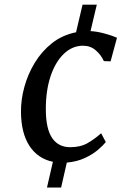

<svg xmlns="http://www.w3.org/2000/svg" viewBox="-20 -704 574 842"><path d="M186 118.5 212 5.5Q146 -8 109.2 -64.2Q72.5 -120.5 72 -213.5Q71.5 -266.5 86.8 -322.5Q102 -378.5 132.5 -428.8Q163 -479 208.2 -514.8Q253.5 -550.5 313.5 -562.5L342 -683.5H404.5L377 -567.5Q403.5 -566.5 437.8 -557.2Q472 -548 493 -538.5L465 -435L435.5 -436Q423 -463.5 399.8 -483.5Q376.5 -503.5 344.5 -503.5Q297 -503.5 259.8 -467.8Q222.5 -432 201.5 -368.8Q180.5 -305.5 181 -222.5Q181.5 -138 209 -98.2Q236.5 -58.5 287.5 -58.5Q332.5 -58.5 363 -75.8Q393.5 -93 423.5 -119.5L444 -81Q432 -66 408.8 -46.2Q385.5 -26.5 351.5 -10.8Q317.5 5 273 9L248 118.5Z"/></svg>

Font: Merriweather
Style: Italic
Weight: 400
Italic angle: -7.8°
Designer: Eben Sorkin
Foundry: Eben Sorkin
Version: Version 2.100